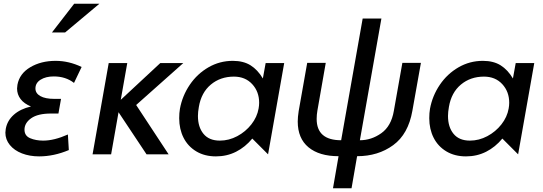

<svg xmlns="http://www.w3.org/2000/svg" viewBox="-20 -832 2925 1035"><path d="M213 -74Q272 -74 346 -107L351 -23Q270 11 191 11Q140 11 98.5 -5Q57 -21 33 -50.5Q9 -80 9 -117Q9 -123 11 -137Q19 -182 54.5 -213.5Q90 -245 147 -258Q110 -273 91 -298Q72 -323 72 -355Q72 -361 74 -375Q85 -435 143 -469.5Q201 -504 280 -504Q351 -504 420 -471L379 -385Q334 -420 270 -420Q227 -420 199 -402.5Q171 -385 171 -355Q171 -329 197.5 -314Q224 -299 273 -299H309L295 -220H255Q184 -220 148 -194.5Q112 -169 112 -133Q112 -100 142.5 -87Q173 -74 213 -74ZM260 -657H331L516 -812H380Z M666 -492H566L479 0H579L619 -227L770 0H889L714 -266L968 -492H844L631 -294Z M1241 -419Q1302 -419 1339.5 -378.5Q1377 -338 1377 -278Q1377 -264 1374 -247Q1366 -201 1335 -161.5Q1304 -122 1259 -98Q1214 -74 1165 -74Q1107 -74 1077 -110.5Q1047 -147 1047 -207Q1047 -228 1052 -256Q1065 -333 1116.5 -376Q1168 -419 1241 -419ZM1512 -492H1412L1397 -409Q1369 -456 1330.5 -480Q1292 -504 1235 -504Q1164 -504 1103.5 -469Q1043 -434 1003 -375Q963 -316 950 -246Q946 -223 946 -195Q946 -136 969.5 -89.5Q993 -43 1038 -16Q1083 11 1144 11Q1203 11 1252.5 -14Q1302 -39 1340 -85L1425 0Z M1875 183 1905 10Q2018 10 2099.5 -49.5Q2181 -109 2203 -235L2249 -493H2149L2103 -234Q2089 -152 2035.5 -114Q1982 -76 1920 -76L2036 -732H1935L1819 -76Q1687 -76 1687 -191Q1687 -213 1691 -236L1736 -493H1636L1590 -233Q1585 -200 1585 -177Q1585 -86 1643 -38Q1701 10 1805 10L1775 183Z M2589 -419Q2650 -419 2687.5 -378.5Q2725 -338 2725 -278Q2725 -264 2722 -247Q2714 -201 2683 -161.5Q2652 -122 2607 -98Q2562 -74 2513 -74Q2455 -74 2425 -110.5Q2395 -147 2395 -207Q2395 -228 2400 -256Q2413 -333 2464.5 -376Q2516 -419 2589 -419ZM2860 -492H2760L2745 -409Q2717 -456 2678.5 -480Q2640 -504 2583 -504Q2512 -504 2451.5 -469Q2391 -434 2351 -375Q2311 -316 2298 -246Q2294 -223 2294 -195Q2294 -136 2317.5 -89.5Q2341 -43 2386 -16Q2431 11 2492 11Q2551 11 2600.5 -14Q2650 -39 2688 -85L2773 0Z"/></svg>

Font: Geom
Style: Italic
Weight: 400
Italic angle: -10°
Version: Version 1.102